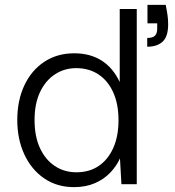

<svg xmlns="http://www.w3.org/2000/svg" viewBox="-20 -757 721 789"><path d="M284 12Q214 12 161.5 -24Q109 -60 80 -122.5Q51 -185 51 -264Q51 -344 80 -406Q109 -468 162 -503Q215 -538 285 -538Q350 -538 397 -508.5Q444 -479 472 -420V-720H542V0H479L473 -106Q459 -75 433.5 -48Q408 -21 370.5 -4.5Q333 12 284 12ZM294 -49Q347 -49 385.5 -75Q424 -101 445.5 -149Q467 -197 467 -263Q467 -329 445.5 -377Q424 -425 385 -451Q346 -477 293 -477Q244 -477 205 -451Q166 -425 144 -377.5Q122 -330 122 -264Q122 -197 144 -149Q166 -101 205 -75Q244 -49 294 -49ZM585 -565V-601Q608 -601 617 -610.5Q626 -620 626 -639V-661H586V-737H661Q666 -712 668.5 -694Q671 -676 671 -657Q671 -607 648.5 -586Q626 -565 585 -565Z"/></svg>

Font: DM Sans 9pt Light
Style: Regular
Weight: 300
Version: Version 4.004;gftools[0.9.30]